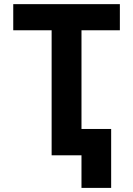

<svg xmlns="http://www.w3.org/2000/svg" viewBox="-20 -749 642 926"><path d="M373 157.2H516.1V-127H373V-603H558.1V-729H43.9V-603H229V0H373Z"/></svg>

Font: Hack
Style: Bold
Weight: 700
Monospace: yes
Designer: Christopher Simpkins
Foundry: Christopher Simpkins
Version: Version 2.010